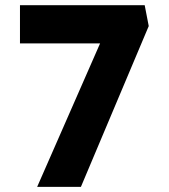

<svg xmlns="http://www.w3.org/2000/svg" viewBox="-20 -726 655 746"><path d="M124.4 0 404.1 -637.7 451.7 -557.5H57.6V-705.7H542.2L557.9 -624.7L294.4 0Z"/></svg>

Font: Lexend Exa
Style: Regular
Weight: 400
Designer: Bonnie Shaver-Troup, Thomas Jockin
Foundry: Lexend
Version: Version 1.007